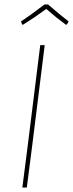

<svg xmlns="http://www.w3.org/2000/svg" viewBox="-20 -839 327 859"><path d="M79 -729 74 -743Q111 -767 179 -819H195Q247 -774 287 -743L279 -729H274Q234 -758 187 -799Q140 -764 84 -729ZM180 -637 125 -195 100 0H80L105 -195L160 -637Z"/></svg>

Font: Alegreya Sans SC Thin
Style: Italic
Weight: 100
Italic angle: -7°
Designer: Juan Pablo del Peral
Foundry: Huerta Tipografica
Version: Version 2.007